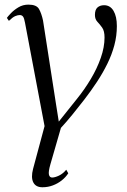

<svg xmlns="http://www.w3.org/2000/svg" viewBox="-20 -538 537 810"><path d="M305.5 -122Q337 -161 363.2 -205Q389.5 -249 405.2 -294Q421 -339 421 -380Q421 -407.5 411 -421.5Q401 -435.5 390.8 -446.2Q380.5 -457 380.5 -475Q380.5 -497 391.2 -506.5Q402 -516 419 -516Q445 -516 459 -492.2Q473 -468.5 473 -428Q473 -387 462.5 -347.5Q452 -308 433 -269.2Q414 -230.5 389 -192.5Q364 -154.5 335 -117Q314.5 -90.5 286.8 -56.2Q259 -22 237 1.5L192.5 155.5Q183.5 187 186.5 199Q189.5 211 200 211Q211.5 211 228.5 203Q245.5 195 259.5 178L268 193Q257.5 209.5 240.5 223Q223.5 236.5 202.8 244.2Q182 252 159 252Q131 252 120.5 231.5Q110 211 119.5 174.5L168 -6L85.5 -442Q82 -462 77 -468.2Q72 -474.5 63.5 -474.5Q55 -474.5 44.2 -470Q33.5 -465.5 17.5 -450L9 -462.5Q13 -468.5 25.8 -482Q38.5 -495.5 57.5 -507Q76.5 -518.5 100 -518.5Q134 -518.5 144.5 -500Q155 -481.5 161.5 -451.5L216.5 -97.5L228 -25Z"/></svg>

Font: Merriweather 144pt Light
Style: Italic
Weight: 300
Italic angle: -7.8°
Version: Version 2.101